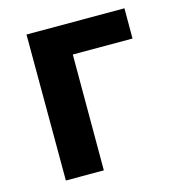

<svg xmlns="http://www.w3.org/2000/svg" viewBox="-94 -646 709 767"><g transform="rotate(-15 260.5 -262.0)"><path d="M85 40H242V-439H489V-564H84Z"/></g></svg>

Font: GenEiGothic-pro-Regular
Style: Bold
Weight: 700
Designer: Ryoko NISHIZUKA (kana & ideographs); Paul D. Hunt (Latin, Greek & Cyrillic); Wenlong ZHANG (bopomofo); Sandoll Communica
Foundry: Adobe Systems Incorporated; o_tamon
Version: Version 1.000.140830